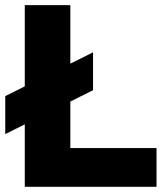

<svg xmlns="http://www.w3.org/2000/svg" viewBox="-31 -723 644 743"><path d="M64.9 0V-703.1H241.2V-149.9H574.7V0ZM-10.7 -204.1V-351.1L329.1 -520.5V-374Z"/></svg>

Font: Schibsted Grotesk ExtraBold
Style: Regular
Weight: 800
Designer: Bakken & Baeck AS, Henrik Kongsvoll
Foundry: Schibsted ASA
Version: Version 1.100; ttfautohint (v1.8.4.7-5d5b);gftools[0.9.25]